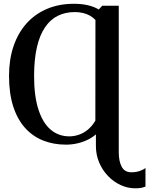

<svg xmlns="http://www.w3.org/2000/svg" viewBox="-20 -774 810 1042"><path d="M714.5 248Q673 248 634.5 230.2Q596 212.5 565.8 180.8Q535.5 149 518 107.5Q500.5 66 500.5 18.5V-45Q482.5 -28.5 456.5 -15.8Q430.5 -3 400 4Q369.5 11 338 11Q270 11 213.2 -11.8Q156.5 -34.5 115.2 -80.8Q74 -127 51.5 -197.2Q29 -267.5 29 -362.5Q29 -450.5 53.2 -522.5Q77.5 -594.5 123.2 -646Q169 -697.5 234.5 -725.5Q300 -753.5 381.5 -753.5Q423 -753.5 457.2 -745.5Q491.5 -737.5 516 -722.5L535 -743H624.5V52Q624.5 101 640.5 131Q656.5 161 692.5 161Q718 161 738.2 154Q758.5 147 769.5 137.5V238.5Q761.5 242 748.5 245Q735.5 248 714.5 248ZM356.5 -34Q382.5 -34 408 -42.8Q433.5 -51.5 456.5 -70.2Q479.5 -89 497.5 -119L498 -665.5Q485.5 -679 469 -688.5Q452.5 -698 431.8 -703.2Q411 -708.5 386 -708.5Q335 -708.5 294.2 -688.5Q253.5 -668.5 224.8 -626.5Q196 -584.5 180.8 -519.8Q165.5 -455 165 -365.5Q164.5 -255.5 188 -181.5Q211.5 -107.5 254.5 -70.8Q297.5 -34 356.5 -34Z"/></svg>

Font: Merriweather 60pt SemiBold
Style: Regular
Weight: 600
Version: Version 2.100